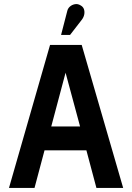

<svg xmlns="http://www.w3.org/2000/svg" viewBox="-20 -920 647 940"><path d="M381 -824Q390 -836 392.5 -849.5Q395 -863 391 -875Q387 -887 374 -894Q361 -902 347 -899.5Q333 -897 322.5 -888Q312 -879 309 -865L279 -749H323ZM583 0 380 -700H225L24 0H149L198 -184H403L452 0ZM231 -301 301 -564 372 -301Z"/></svg>

Font: Advent Pro Expanded
Style: Bold
Weight: 700
Width: 7
Designer: VivaRado, Andreas Kalpakidis
Foundry: VivaRado, Andreas Kalpakidis
Version: Version 3.000